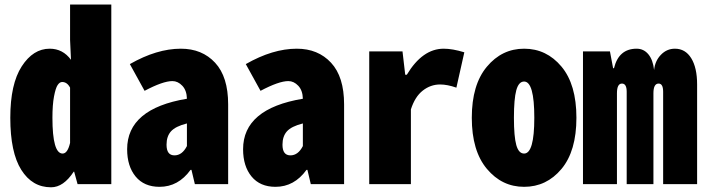

<svg xmlns="http://www.w3.org/2000/svg" viewBox="-20 -794 3030 828"><path d="M200.2 13.7Q119.1 13.7 71.8 -61.5Q24.4 -136.7 24.4 -286.1Q24.4 -431.6 73.7 -507.8Q123 -584 194.3 -584Q251 -584 286.1 -536.1L282.2 -622.1V-774.4H460V0H314.5L299.8 -53.7H297.9Q253.9 13.7 200.2 13.7ZM250 -131.8Q271.5 -131.8 282.2 -177.7V-416Q269.5 -440.4 248 -440.4Q237.3 -440.4 228.5 -427.2Q219.7 -414.1 212.9 -377.9Q206.1 -341.8 206.1 -286.1Q206.1 -131.8 250 -131.8Z M668 11.7Q601.6 11.7 564.9 -32.7Q528.3 -77.1 528.3 -150.4Q528.3 -325.2 786.1 -368.2Q785.2 -404.3 766.1 -424.3Q747.1 -444.3 723.6 -444.3Q682.6 -444.3 603.5 -402.3L540 -517.6Q656.2 -584 759.8 -584Q851.6 -584 907.7 -523.4Q963.9 -462.9 963.9 -343.8V0H820.3L805.7 -61.5H801.8Q749 11.7 668 11.7ZM732.4 -124Q765.6 -124 786.1 -164.1V-261.7Q736.3 -249 717.3 -227.5Q698.2 -206.1 698.2 -169.9Q698.2 -124 732.4 -124Z M1168 11.7Q1101.6 11.7 1064.9 -32.7Q1028.3 -77.1 1028.3 -150.4Q1028.3 -325.2 1286.1 -368.2Q1285.2 -404.3 1266.1 -424.3Q1247.1 -444.3 1223.6 -444.3Q1182.6 -444.3 1103.5 -402.3L1040 -517.6Q1156.2 -584 1259.8 -584Q1351.6 -584 1407.7 -523.4Q1463.9 -462.9 1463.9 -343.8V0H1320.3L1305.7 -61.5H1301.8Q1249 11.7 1168 11.7ZM1232.4 -124Q1265.6 -124 1286.1 -164.1V-261.7Q1236.3 -249 1217.3 -227.5Q1198.2 -206.1 1198.2 -169.9Q1198.2 -124 1232.4 -124Z M1572.3 0V-572.3H1715.8L1727.5 -471.7H1734.4Q1801.8 -584 1893.6 -584Q1931.6 -584 1982.4 -568.4L1948.2 -416Q1909.2 -429.7 1877.9 -429.7Q1836.9 -429.7 1803.2 -403.3Q1769.5 -377 1752 -322.3V0Z M2240.2 11.7Q2144.5 11.7 2079.6 -65.9Q2014.6 -143.6 2014.6 -286.1Q2014.6 -428.7 2079.6 -506.3Q2144.5 -584 2240.2 -584Q2336.9 -584 2401.4 -506.8Q2465.8 -429.7 2465.8 -286.1Q2465.8 -142.6 2401.4 -65.4Q2336.9 11.7 2240.2 11.7ZM2240.2 -131.8Q2284.2 -131.8 2284.2 -286.1Q2284.2 -442.4 2240.2 -442.4Q2216.8 -442.4 2206.5 -404.8Q2196.3 -367.2 2196.3 -286.1Q2196.3 -205.1 2206.5 -168.5Q2216.8 -131.8 2240.2 -131.8Z M2494.1 0V-572.3H2610.4L2624 -500H2627.9Q2648.4 -584 2725.6 -584Q2755.9 -584 2775.9 -560.1Q2795.9 -536.1 2800.8 -492.2Q2804.7 -531.2 2830.1 -557.6Q2855.5 -584 2890.6 -584Q2935.5 -584 2960.9 -543Q2986.3 -502 2986.3 -429.7V0H2839.8V-398.4Q2839.8 -433.6 2820.3 -433.6Q2797.9 -433.6 2797.9 -391.6V0H2682.6V-398.4Q2682.6 -433.6 2662.1 -433.6Q2640.6 -433.6 2640.6 -391.6V0Z"/></svg>

Font: Gen Shin Gothic Monospace Heavy
Style: Bold
Weight: 800
Designer: [Source Han Sans]
Ryoko NISHIZUKA  (kana & ideographs); Paul D. Hunt (Latin, Greek & Cyrillic); Wenlong ZHANG  (bopomofo
Version: Version 1.002.20150607